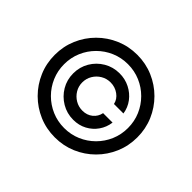

<svg xmlns="http://www.w3.org/2000/svg" viewBox="-160 -981 1233 1233"><g transform="rotate(45 457.0 -364.0)"><path d="M457 11.2Q379.4 11.2 311.5 -17.8Q243.7 -46.9 191.9 -98.6Q140.1 -150.4 111.1 -218.3Q82 -286.1 82 -363.8Q82 -441.4 111.1 -509.3Q140.1 -577.1 191.9 -628.9Q243.7 -680.7 311.5 -709.7Q379.4 -738.8 457 -738.8Q534.7 -738.8 602.5 -709.7Q670.4 -680.7 722.2 -628.9Q773.9 -577.1 803 -509.3Q832 -441.4 832 -363.8Q832 -286.1 803 -218.3Q773.9 -150.4 722.2 -98.6Q670.4 -46.9 602.5 -17.8Q534.7 11.2 457 11.2ZM457 -73.7Q517.1 -73.7 569.6 -96.2Q622.1 -118.7 662.1 -158.7Q702.1 -198.7 724.6 -251.2Q747.1 -303.7 747.1 -363.8Q747.1 -423.8 724.6 -476.3Q702.1 -528.8 662.1 -568.8Q622.1 -608.9 569.6 -631.3Q517.1 -653.8 457 -653.8Q397 -653.8 344.5 -631.3Q292 -608.9 252 -568.8Q211.9 -528.8 189.5 -476.3Q167 -423.8 167 -363.8Q167 -303.7 189.5 -251.2Q211.9 -198.7 252 -158.7Q292 -118.7 344.5 -96.2Q397 -73.7 457 -73.7ZM250 -363.3Q250 -421.9 278.3 -469.7Q306.6 -517.6 354.7 -545.9Q402.8 -574.2 460.9 -574.2Q511.7 -574.2 554.4 -552.5Q597.2 -530.8 625.2 -493.7Q653.3 -456.5 660.2 -409.2H574.2Q566.9 -445.3 534.4 -468.8Q502 -492.2 460.9 -492.2Q425.8 -492.2 396.5 -474.9Q367.2 -457.5 349.6 -428.2Q332 -398.9 332 -363.3Q332 -328.1 349.6 -299.1Q367.2 -270 396.5 -252.7Q425.8 -235.4 460.9 -235.4Q502 -235.4 530.5 -258.5Q559.1 -281.7 566.4 -318.4H652.3Q646 -271 619.6 -233.4Q593.3 -195.8 552.5 -174.1Q511.7 -152.3 460.9 -152.3Q402.8 -152.3 354.7 -180.9Q306.6 -209.5 278.3 -257.3Q250 -305.2 250 -363.3Z"/></g></svg>

Font: Inter-Regular
Style: Regular
Weight: 400
Designer: Rasmus Andersson
Foundry: rsms
Version: Version 4.000;git-a52131595